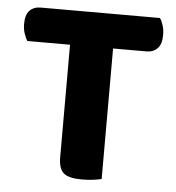

<svg xmlns="http://www.w3.org/2000/svg" viewBox="-47 -650 645 702"><g transform="rotate(5 275.0 -299.5)"><path d="M351 -480V-1Q340 2 320 4.5Q300 7 278 7Q231 7 212 -9Q193 -25 193 -67V-480H36Q30 -490 24.5 -506Q19 -522 19 -541Q19 -575 34 -590.5Q49 -606 75 -606H512Q519 -596 524 -580Q529 -564 529 -545Q529 -512 514 -496Q499 -480 473 -480Z"/></g></svg>

Font: Baloo 2
Style: Bold
Weight: 700
Designer: Sarang Kulkarni and Ek Type
Foundry: Ek Type
Version: Version 1.640;hotconv 1.0.111;makeotfexe 2.5.65597; ttfautoh